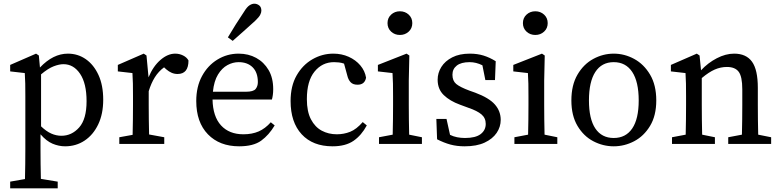

<svg xmlns="http://www.w3.org/2000/svg" viewBox="-20 -778 4219 1038"><path d="M35 240V204L115 190Q116 149 116.5 108.5Q117 68 117 28V-258Q117 -299 116.5 -326Q116 -353 114 -383L35 -392V-427L175 -488L190 -478L196 -413Q267 -488 347 -488Q401 -488 444 -458Q487 -428 512.5 -372.5Q538 -317 538 -239Q538 -162 511 -105.5Q484 -49 437.5 -18Q391 13 332 13Q298 13 264.5 -1Q231 -15 199 -52V27Q199 67 199.5 107.5Q200 148 201 189L292 204V240ZM323 -431Q300 -431 270 -419.5Q240 -408 202 -376V-95Q230 -68 257 -56Q284 -44 312 -44Q368 -44 408 -89Q448 -134 448 -231Q448 -327 413 -379Q378 -431 323 -431Z M625 0V-36L697 -49Q698 -87 698.5 -131.5Q699 -176 699 -210V-258Q699 -299 698.5 -326Q698 -353 696 -383L617 -392V-427L757 -488L772 -478L783 -360Q808 -420 847.5 -454Q887 -488 927 -488Q950 -488 970 -478Q990 -468 999 -451Q999 -378 940 -378Q923 -378 908 -384.5Q893 -391 879 -403L867 -414Q837 -392 817 -360Q797 -328 784 -285V-210Q784 -177 784.5 -133Q785 -89 786 -51L868 -36V0Z M1270 -442Q1239 -442 1209.5 -426Q1180 -410 1158.5 -375Q1137 -340 1131 -282H1309Q1350 -282 1362 -297Q1374 -312 1374 -334Q1374 -386 1346 -414Q1318 -442 1270 -442ZM1273 13Q1167 13 1104 -52Q1041 -117 1041 -232Q1041 -309 1072 -366.5Q1103 -424 1155.5 -456Q1208 -488 1270 -488Q1323 -488 1365 -465Q1407 -442 1432 -399.5Q1457 -357 1457 -296Q1457 -279 1455 -264.5Q1453 -250 1450 -240H1129Q1131 -148 1175 -100Q1219 -52 1296 -52Q1343 -52 1378.5 -67.5Q1414 -83 1444 -117L1465 -100Q1434 -48 1392 -17.5Q1350 13 1273 13ZM1212 -576Q1254 -647 1301 -717Q1315 -740 1328.5 -749Q1342 -758 1355 -758Q1369 -758 1381 -749Q1393 -740 1393 -720Q1393 -710 1386.5 -697.5Q1380 -685 1359 -665Q1328 -637 1298.5 -610.5Q1269 -584 1238 -557Z M1778 13Q1671 13 1611 -52Q1551 -117 1551 -232Q1551 -313 1583.5 -370Q1616 -427 1669 -457.5Q1722 -488 1782 -488Q1827 -488 1865 -471Q1903 -454 1928 -424.5Q1953 -395 1959 -358Q1952 -320 1913 -320Q1888 -320 1875.5 -333.5Q1863 -347 1858 -368L1840 -434Q1826 -439 1812 -440.5Q1798 -442 1786 -442Q1722 -442 1680.5 -391Q1639 -340 1639 -242Q1639 -175 1661 -133Q1683 -91 1719.5 -71.5Q1756 -52 1801 -52Q1839 -52 1873 -65.5Q1907 -79 1941 -118L1963 -100Q1934 -46 1891 -16.5Q1848 13 1778 13Z M2029 0V-36L2103 -50Q2104 -88 2104.5 -132Q2105 -176 2105 -210V-257Q2105 -298 2104.5 -325.5Q2104 -353 2102 -383L2023 -392V-427L2178 -488L2193 -478L2190 -342V-210Q2190 -177 2190.5 -132.5Q2191 -88 2192 -50L2261 -36V0ZM2142 -589Q2114 -589 2094.5 -607Q2075 -625 2075 -653Q2075 -681 2094.5 -699Q2114 -717 2142 -717Q2170 -717 2189.5 -699Q2209 -681 2209 -653Q2209 -625 2189.5 -607Q2170 -589 2142 -589Z M2492 13Q2450 13 2415 3.5Q2380 -6 2343 -25L2339 -135H2394L2413 -49Q2431 -40 2451.5 -36Q2472 -32 2494 -32Q2551 -32 2578.5 -53Q2606 -74 2606 -108Q2606 -140 2583 -159.5Q2560 -179 2513 -195L2467 -212Q2412 -232 2379 -264Q2346 -296 2346 -347Q2346 -384 2366 -416Q2386 -448 2425 -468Q2464 -488 2520 -488Q2561 -488 2594.5 -477.5Q2628 -467 2660 -447L2656 -345H2604L2588 -425Q2554 -442 2519 -442Q2473 -442 2449.5 -423.5Q2426 -405 2426 -374Q2426 -341 2446.5 -324Q2467 -307 2518 -288L2549 -277Q2624 -249 2655.5 -213Q2687 -177 2687 -130Q2687 -92 2665 -59.5Q2643 -27 2600 -7Q2557 13 2492 13Z M2761 0V-36L2835 -50Q2836 -88 2836.5 -132Q2837 -176 2837 -210V-257Q2837 -298 2836.5 -325.5Q2836 -353 2834 -383L2755 -392V-427L2910 -488L2925 -478L2922 -342V-210Q2922 -177 2922.5 -132.5Q2923 -88 2924 -50L2993 -36V0ZM2874 -589Q2846 -589 2826.5 -607Q2807 -625 2807 -653Q2807 -681 2826.5 -699Q2846 -717 2874 -717Q2902 -717 2921.5 -699Q2941 -681 2941 -653Q2941 -625 2921.5 -607Q2902 -589 2874 -589Z M3298 13Q3240 13 3187.5 -14.5Q3135 -42 3102 -97.5Q3069 -153 3069 -235Q3069 -318 3102 -374.5Q3135 -431 3187.5 -459.5Q3240 -488 3298 -488Q3356 -488 3408.5 -459.5Q3461 -431 3494.5 -374.5Q3528 -318 3528 -235Q3528 -153 3494.5 -97.5Q3461 -42 3408.5 -14.5Q3356 13 3298 13ZM3298 -32Q3363 -32 3398 -83.5Q3433 -135 3433 -235Q3433 -336 3398 -389Q3363 -442 3298 -442Q3233 -442 3198.5 -389Q3164 -336 3164 -235Q3164 -135 3198.5 -83.5Q3233 -32 3298 -32Z M3613 0V-36L3687 -50Q3688 -88 3688.5 -132Q3689 -176 3689 -210V-258Q3689 -299 3688.5 -326Q3688 -353 3686 -383L3607 -392V-427L3747 -488L3762 -478L3770 -398Q3807 -438 3855 -463Q3903 -488 3949 -488Q4014 -488 4045.5 -444.5Q4077 -401 4077 -303V-210Q4077 -176 4077.5 -132Q4078 -88 4079 -50L4149 -36V0H3917V-36L3991 -50Q3992 -87 3992.5 -131.5Q3993 -176 3993 -210V-295Q3993 -364 3973.5 -390Q3954 -416 3910 -416Q3876 -416 3844 -402Q3812 -388 3774 -356V-210Q3774 -177 3774.5 -132.5Q3775 -88 3776 -50L3845 -36V0Z"/></svg>

Font: Source Serif 4
Style: Regular
Weight: 400
Designer: Frank Grießhammer
Foundry: Adobe
Version: Version 4.005;hotconv 1.1.0;makeotfexe 2.6.0